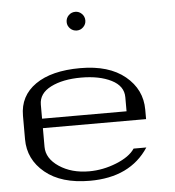

<svg xmlns="http://www.w3.org/2000/svg" viewBox="-53 -799 772 849"><g transform="rotate(-5 333.0 -375.0)"><path d="M312.5 -750Q329.1 -750 341.3 -737.8Q353.5 -725.6 353.5 -708Q353.5 -691.4 341.3 -679.2Q329.1 -667 312.5 -667Q294.9 -667 282.7 -679.2Q270.5 -691.4 270.5 -708Q270.5 -725.6 282.7 -737.8Q294.9 -750 312.5 -750ZM583 -250H125V-167Q125 -115.2 179.7 -78.6Q234.4 -42 312.5 -42Q374 -42 433.6 -65.9Q493.2 -89.8 516.6 -125H573.2Q491.2 0 312.5 0Q185.5 0 113.8 -59.1Q42 -118.2 42 -208V-312.5Q42 -400.4 113.3 -450.2Q184.6 -500 312.5 -500Q439.5 -500 511.2 -440.9Q583 -381.8 583 -292ZM125 -292H500V-354.5Q500 -404.3 446.8 -431.2Q393.6 -458 312.5 -458Q231.4 -458 178.2 -431.2Q125 -404.3 125 -354.5Z"/></g></svg>

Font: okolaks
Style: Regular
Weight: 500
Version: Version 000.6.0